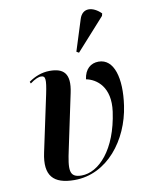

<svg xmlns="http://www.w3.org/2000/svg" viewBox="-90 -871 732 946"><g transform="rotate(-10 276.0 -398.0)"><path d="M336 -604 479 -763 482 -775C442 -815 390 -821 373 -766L324 -611ZM206 10C370 10 485 -141 509 -308C529 -444 500 -544 423 -544C384 -544 354 -520 347 -469C399 -459 466 -411 449 -289C423 -103 330 -6 244 -6C180 -6 182 -45 204 -146L261 -416C282 -513 245 -541 178 -541C137 -541 102 -526 72 -505L76 -496C100 -514 120 -522 132 -521C154 -521 156 -503 141 -431L81 -149C57 -37 100 10 206 10Z"/></g></svg>

Font: Noto Serif Display SemiCondensed SemiBold
Style: Italic
Weight: 600
Width: 4
Italic angle: -12°
Designer: Monotype Design Team
Foundry: Monotype Imaging Inc.
Version: Version 2.009